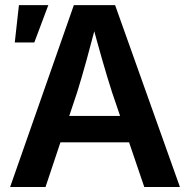

<svg xmlns="http://www.w3.org/2000/svg" viewBox="-20 -748 760 768"><path d="M20.5 0 275.4 -727.5H440.4L699.7 0H557.1L428.2 -378.9Q409.2 -438 388.4 -510.5Q367.7 -583 342.3 -677.2H371.6Q346.7 -582.5 326.7 -509.5Q306.6 -436.5 288.6 -378.9L162.1 0ZM169.4 -178.7V-284.2H550.3V-178.7ZM39.1 -578.1 55.7 -727.5H173.3L117.2 -578.1Z"/></svg>

Font: Inter 18pt SemiBold
Style: Regular
Weight: 600
Designer: Rasmus Andersson
Foundry: rsms
Version: Version 4.001;git-66647c0bb